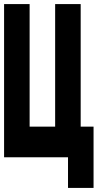

<svg xmlns="http://www.w3.org/2000/svg" viewBox="-20 -750 540 940"><path d="M313 170V20H0V-730H125V-130H250V-730H375V-130H438V170Z"/></svg>

Font: 2P VHS
Style: Regular
Weight: 400
Designer: CodeMan38
Foundry: CodeMan38
Version: Version 3.000